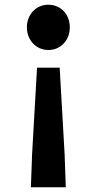

<svg xmlns="http://www.w3.org/2000/svg" viewBox="-20 -594 410 814"><path d="M111 200H259L254 61L233 -307H137L116 61ZM185 -382C238 -382 276 -424 276 -478C276 -533 238 -574 185 -574C133 -574 94 -533 94 -478C94 -424 133 -382 185 -382Z"/></svg>

Font: Noto Sans Mono CJK SC
Style: Bold
Weight: 700
Designer: Ryoko NISHIZUKA 西塚涼子 (kana, bopomofo & ideographs); Paul D. Hunt (Latin, Greek & Cyrillic); Sandoll Communications 산돌커뮤니
Foundry: Adobe
Version: Version 2.004;hotconv 1.0.118;makeotfexe 2.5.65603